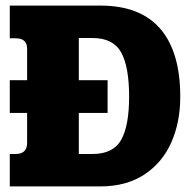

<svg xmlns="http://www.w3.org/2000/svg" viewBox="-20 -667 680 687"><path d="M15 -116H36Q77 -116 77 -156V-263H15V-380H77V-493Q77 -530 36 -530H15V-647H339Q482 -647 553.5 -564Q625 -481 625 -321Q625 -230 593 -157.5Q561 -85 496.5 -42.5Q432 0 339 0H15ZM311 -116Q385 -116 413.5 -166.5Q442 -217 442 -321Q442 -428 413.5 -479.5Q385 -531 311 -531H262V-380H365V-263H262V-116Z"/></svg>

Font: Pridi
Style: Bold
Weight: 700
Designer: Katatrad Team
Foundry: CadsonDemak
Version: Version 1.001